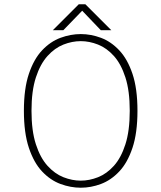

<svg xmlns="http://www.w3.org/2000/svg" viewBox="-20 -865 750 896"><path d="M357 11Q309.5 11 262.2 -6.5Q215 -24 176.5 -64.8Q138 -105.5 114.8 -175Q91.5 -244.5 91.5 -348Q91.5 -451.5 114.8 -520.5Q138 -589.5 176.5 -630.2Q215 -671 262.2 -688.5Q309.5 -706 357 -706Q404.5 -706 451.2 -688.5Q498 -671 536.5 -630.2Q575 -589.5 598.2 -520.5Q621.5 -451.5 621.5 -348Q621.5 -244.5 598.2 -175Q575 -105.5 536.5 -64.8Q498 -24 451.2 -6.5Q404.5 11 357 11ZM357 -22Q397 -22 437.5 -38Q478 -54 511.5 -91.2Q545 -128.5 565.2 -191.5Q585.5 -254.5 585.5 -348Q585.5 -441 565.2 -503.8Q545 -566.5 511.5 -603.8Q478 -641 437.5 -657Q397 -673 357 -673Q316.5 -673 276 -657Q235.5 -641 201.8 -603.8Q168 -566.5 147.5 -503.8Q127 -441 127 -348Q127 -254.5 147.5 -191.5Q168 -128.5 201.8 -91.2Q235.5 -54 276 -38Q316.5 -22 357 -22ZM499.5 -724H450.5L363.5 -815L275.5 -724H226.5L347.5 -845H378.5Z"/></svg>

Font: League Mono Thin
Style: Regular
Weight: 100
Width: 6
Designer: Tyler Finck
Foundry: The League of Moveable Type / Tyler Finck
Version: Version 2.300;RELEASE